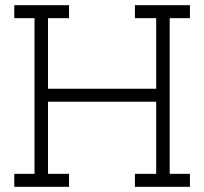

<svg xmlns="http://www.w3.org/2000/svg" viewBox="-20 -720 787 740"><path d="M246 0V-50H165V-328H582V-50H500V0H712V-50H634V-650H712V-700H500V-650H582V-378H165V-650H246V-700H35V-650H113V-50H35V0Z"/></svg>

Font: Josefin Slab Thin Medium
Style: Regular
Weight: 500
Version: Version 2.000